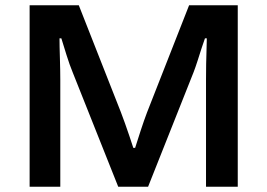

<svg xmlns="http://www.w3.org/2000/svg" viewBox="-20 -706 1011 726"><path d="M92 0V-686H278L437 -282Q444 -264 452.5 -240Q461 -216 469.5 -191Q478 -166 484 -147H491Q499 -173 512 -212.5Q525 -252 536 -281L695 -686H879V0H759V-404Q759 -431 759.5 -463Q760 -495 761 -521.5Q762 -548 762 -561H755Q750 -548 742.5 -524.5Q735 -501 727 -476Q719 -451 712 -433L540 0H427L255 -432Q243 -461 231.5 -498Q220 -535 212 -561H205Q205 -532 206.5 -486Q208 -440 208 -404V0Z"/></svg>

Font: Archivo SemiExpanded Medium
Style: Regular
Weight: 500
Width: 6
Designer: Hector Gatti
Foundry: Omnibus-Type
Version: Version 2.001; ttfautohint (v1.8.3)